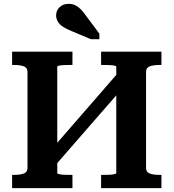

<svg xmlns="http://www.w3.org/2000/svg" viewBox="-20 -979 903 999"><path d="M217 -166 596 -602 647 -554 268 -119ZM43 0V-69H54Q84 -69 103.5 -76Q123 -83 123 -105V-605Q123 -627 103.5 -634Q84 -641 54 -641H43V-710H357V-641H348Q333 -641 317 -640.5Q301 -640 289.5 -638Q278 -636 278 -632V-78Q278 -75 289.5 -72.5Q301 -70 317 -69.5Q333 -69 348 -69H357V0ZM506 0V-69H515Q530 -69 546 -69.5Q562 -70 573.5 -72.5Q585 -75 585 -78V-632Q585 -636 573.5 -638Q562 -640 546 -640.5Q530 -641 515 -641H506V-710H820V-641H809Q779 -641 759.5 -634Q740 -627 740 -605V-105Q740 -83 759.5 -76Q779 -69 809 -69H820V0ZM426 -899Q414 -917 400.5 -930.5Q387 -944 372 -951.5Q357 -959 337 -959Q308 -959 290 -941.5Q272 -924 272 -899Q272 -881 281.5 -865.5Q291 -850 309.5 -838.5Q328 -827 353 -817L453 -775H497V-804Z"/></svg>

Font: Roboto Serif SemiBold
Style: Regular
Weight: 600
Designer: Greg Gazdowicz
Foundry: Commercial Type
Version: Version 1.008